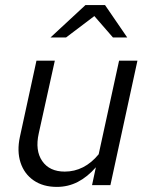

<svg xmlns="http://www.w3.org/2000/svg" viewBox="-20 -726 581 753"><path d="M203 7Q149 7 112 -18.5Q75 -44 60.5 -88.5Q46 -133 58 -189L123 -488H195L132 -203Q117 -136 145.5 -94.5Q174 -53 234 -53Q272 -53 305.5 -70Q339 -87 367 -121L447 -488H519L413 0H341L356 -70Q323 -32 285 -12.5Q247 7 203 7ZM178 -579 315 -706H392L479 -579H423L350 -663L239 -579Z"/></svg>

Font: Red Hat Text VF
Style: Italic
Weight: 300
Italic angle: -12°
Designer: Pentagram, MCKL
Foundry: Pentagram, MCKL
Version: Version 1.023